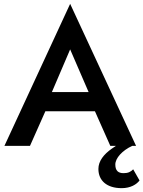

<svg xmlns="http://www.w3.org/2000/svg" viewBox="-20 -759 746 999"><path d="M673 122C660 135 647 142 623 142C595 142 580 129 580 97C580 64 616 24 668 0H688L345 -739L3 0H136L216 -180H474L554 0H583C576 5 568 10 561 15C520 44 492 79 492 120C492 181 536 220 613 220C660 220 691 200 706 180ZM345 -502 441 -280H250Z"/></svg>

Font: Jost Medium
Style: Regular
Weight: 500
Version: Version 3.710